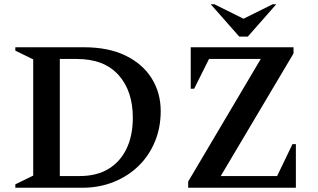

<svg xmlns="http://www.w3.org/2000/svg" viewBox="-20 -882 1496 902"><path d="M52 0V-16L136 -57V-603L52 -644V-660H374Q489 -660 569.5 -621Q650 -582 692.5 -514Q735 -446 735 -360Q735 -282 707.5 -216Q680 -150 630.5 -102Q581 -54 513.5 -27Q446 0 367 0ZM340 -605H261V-55H355Q434 -55 489.5 -88.5Q545 -122 574.5 -183.5Q604 -245 604 -329Q604 -455 536.5 -530Q469 -605 340 -605ZM864 0V-29L1205 -605H962L892 -465H876V-660H1359V-631L1017 -55H1282L1354 -205H1370V0ZM1104 -710 970 -862H987L1124 -794L1261 -862H1278L1144 -710Z"/></svg>

Font: Spectral SC SemiBold
Style: Regular
Weight: 600
Designer: Jean-Baptiste Levee
Foundry: Production Type
Version: Version 2.001